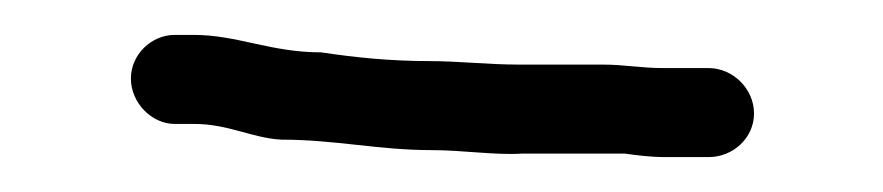

<svg xmlns="http://www.w3.org/2000/svg" viewBox="-20 -327 506 110"><path d="M361 -237H386C400 -237 412 -248 412 -262C412 -276 400 -288 386 -288H360C347 -288 338 -290 325 -290H277C260 -290 242 -292 226 -292C204 -292 184 -294 164 -297C135 -297 116 -307 91 -307H80C67 -307 55 -296 55 -282C55 -268 67 -256 80 -256H91C111 -256 124 -248 141 -247C172 -247 197 -241 227 -241C245 -241 264 -238 279 -239H338C345 -238 353 -237 361 -237ZM141 -247Z"/></svg>

Font: Blanket
Style: Light
Weight: 300
Foundry: Cannot Into Space Fonts
Version: Version 0.9